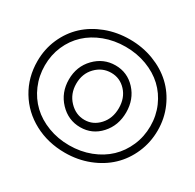

<svg xmlns="http://www.w3.org/2000/svg" viewBox="-176 -912 1143 1125"><g transform="rotate(30 395.0 -349.0)"><path d="M-12.2 -351.1Q-12.2 -432.6 19 -503.7Q50.3 -574.7 104.2 -624.8Q158.2 -674.8 233.6 -703.4Q309.1 -731.9 395 -731.9Q481 -731.9 556.4 -703.1Q631.8 -674.3 685.5 -624.3Q739.3 -574.2 770.5 -503.2Q801.8 -432.1 801.8 -351.1Q801.8 -269.5 770.5 -197.8Q739.3 -126 685.5 -75.2Q631.8 -24.4 556.4 4.9Q481 34.2 395 34.2Q280.3 34.2 187.3 -15.4Q94.2 -64.9 41 -153.3Q-12.2 -241.7 -12.2 -351.1ZM38.1 -351.1Q38.1 -279.8 64.7 -217.8Q91.3 -155.8 138.2 -111.3Q185.1 -66.9 251.7 -41.5Q318.4 -16.1 395 -16.1Q471.7 -16.1 538.3 -41.7Q605 -67.4 651.6 -111.8Q698.2 -156.2 725.1 -218.3Q752 -280.3 752 -351.1Q752 -421.4 725.3 -482.7Q698.7 -543.9 651.9 -587.9Q605 -631.8 538.3 -657Q471.7 -682.1 395 -682.1Q318.4 -682.1 251.7 -657Q185.1 -631.8 138.2 -588.1Q91.3 -544.4 64.7 -483.2Q38.1 -421.9 38.1 -351.1ZM397.9 -558.1Q478.5 -558.1 533.7 -498.3Q588.9 -438.5 588.9 -350.1Q588.9 -261.2 533.9 -200.7Q479 -140.1 397.9 -140.1Q316.9 -140.1 259 -200.9Q201.2 -261.7 201.2 -350.1Q201.2 -438.5 259 -498.3Q316.9 -558.1 397.9 -558.1ZM251 -350.1Q251 -282.2 294.9 -236.1Q338.9 -189.9 397.9 -189.9Q456.1 -189.9 497.6 -235.4Q539.1 -280.8 539.1 -350.1Q539.1 -419.4 498 -463.6Q457 -507.8 397.9 -507.8Q337.4 -507.8 294.2 -463.1Q251 -418.5 251 -350.1Z"/></g></svg>

Font: Trueno ExtraBold Outline
Style: Regular
Weight: 800
Width: 6
Designer: Julieta Ulanovsky
Foundry: Julieta Ulanovsky
Version: Version 3.001b | FøM Fix